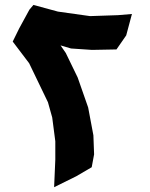

<svg xmlns="http://www.w3.org/2000/svg" viewBox="-20 -739 616 788"><path d="M250 -521.5 228.5 -552.7 271.5 -540 357.4 -534.2 458 -536.1 498 -593.8 521.5 -681.6 464.8 -676.8 349.6 -672.9 217.8 -691.4 117.2 -718.8 100.6 -699.2 58.6 -622.1 32.2 -568.4 99.6 -479.5 176.8 -319.3 194.3 -256.8 207 -159.2V-84L202.1 29.3L293 -15.6L356.4 -52.7L366.2 -105.5L363.3 -183.6L341.8 -297.9L298.8 -420.9Z"/></svg>

Font: MaokenAssortedSans-TC
Style: Regular
Weight: 500
Version: Version 0.83